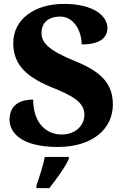

<svg xmlns="http://www.w3.org/2000/svg" viewBox="-20 -744 633 985"><path d="M277 10C450 10 559 -79 559 -208C559 -305 511 -372 366 -430C223 -488 193 -528 193 -575C193 -631 233 -659 288 -659C361 -659 399 -582 399 -516C495 -516 531 -552 531 -601C531 -661 462 -724 308 -724C161 -724 48 -648 48 -523C48 -430 94 -358 241 -298C350 -254 413 -221 413 -155C413 -103 370 -54 296 -54C222 -54 151 -107 150 -233C87 -233 29 -209 29 -129C29 -72 78 10 277 10ZM167 208V221H233C268 177 315 113 333 71V61H210C202 103 180 170 167 208Z"/></svg>

Font: Noto Serif Malayalam ExtraBold
Style: Regular
Weight: 800
Designer: Indian type Foundry, Jelle Bosma, Monotype Design Team
Foundry: Monotype Imaging Inc.
Version: Version 2.104